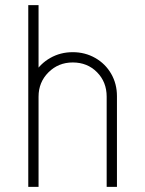

<svg xmlns="http://www.w3.org/2000/svg" viewBox="-20 -726 565 747"><path d="M263 -523Q311 -523 350.5 -500.5Q390 -478 412.5 -439Q435 -400 435 -352V1H395V-350Q395 -407 357.5 -445Q320 -483 263 -483Q207 -483 168.5 -444.5Q130 -406 130 -350V1H90V-352Q90 -400 113 -439Q136 -478 175.5 -500.5Q215 -523 263 -523ZM90 -706H130V0H90Z"/></svg>

Font: Lineal Thin
Style: Regular
Weight: 200
Designer: Created by Frank Adebiaye with contributions from Anton Moglia & Ariel Martín Pérez
Created by Frank ADEBIAYE with FontF
Foundry: Velvetyne Type Foundry
Version: Version 2.000;Glyphs 3.2 (3227)